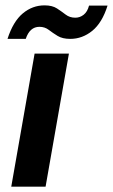

<svg xmlns="http://www.w3.org/2000/svg" viewBox="-20 -696 421 716"><path d="M22 0 109 -496H237L150 0ZM8 -551Q29 -616 65 -646Q101 -676 146 -676Q175 -676 192.5 -664.5Q210 -653 225 -641.5Q240 -630 261 -630Q278 -630 292 -641Q306 -652 312 -675H381Q361 -611 324 -581Q287 -551 242 -551Q213 -551 195 -562Q177 -573 162 -584.5Q147 -596 127 -596Q91 -596 76 -551Z"/></svg>

Font: DeepMind Sans
Style: Bold Italic
Weight: 700
Italic angle: -10°
Designer: Jonny Pinhorn / Modifications: Colophon Foundry
Foundry: Colophon Foundry
Version: Version 1.002; ttfautohint (v1.8.2)